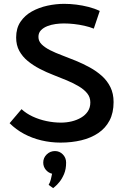

<svg xmlns="http://www.w3.org/2000/svg" viewBox="-20 -730 611 999"><path d="M233 232 257 249Q256 249 266 241Q276 233 289.5 216.5Q303 200 313.5 175Q324 150 324 116Q324 91 307 73.5Q290 56 266 56Q241 56 223 73.5Q205 91 205 116Q205 137 218 153Q231 169 251 174Q248 189 244.5 203.5Q241 218 233 232ZM468 -581 499 -673Q472 -686 440.5 -694Q409 -702 377 -706Q345 -710 314 -710Q271 -710 227 -700.5Q183 -691 146 -670.5Q109 -650 86.5 -616.5Q64 -583 64 -535Q64 -495 80.5 -465Q97 -435 124.5 -412.5Q152 -390 186.5 -372Q221 -354 257.5 -340Q294 -326 328.5 -311.5Q363 -297 390.5 -280.5Q418 -264 434 -244Q450 -224 450 -197Q450 -170 437 -150.5Q424 -131 402 -118Q380 -105 353 -98.5Q326 -92 297 -92Q260 -92 222 -100Q184 -108 150.5 -123.5Q117 -139 92 -162L30 -89Q63 -56 105 -33.5Q147 -11 195.5 0.5Q244 12 295 12Q353 12 403 0Q453 -12 491 -37.5Q529 -63 550 -103Q571 -143 571 -199Q571 -243 554.5 -276.5Q538 -310 510 -335Q482 -360 447.5 -379Q413 -398 375.5 -413.5Q338 -429 303 -442Q268 -455 240.5 -469Q213 -483 196.5 -499.5Q180 -516 180 -538Q180 -559 193 -572.5Q206 -586 226.5 -594Q247 -602 269.5 -605Q292 -608 312 -608Q338 -608 365 -605Q392 -602 419 -596Q446 -590 468 -581Z"/></svg>

Font: Advent Pro Expanded
Style: Bold
Weight: 700
Width: 7
Designer: VivaRado, Andreas Kalpakidis
Foundry: VivaRado, Andreas Kalpakidis
Version: Version 3.000